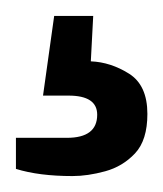

<svg xmlns="http://www.w3.org/2000/svg" viewBox="-20 -36 205 241"><path d="M71 185Q29 185 0 176V137H64Q102 137 102 108Q102 84 66 84H34L48 -16H97L94 41Q119 42 142 56.5Q165 71 165 107Q165 140 149.5 156.5Q134 173 112 179Q90 185 71 185Z"/></svg>

Font: Archivo Condensed
Style: Regular
Weight: 400
Width: 3
Designer: Hector Gatti
Foundry: Omnibus-Type
Version: Version 2.001; ttfautohint (v1.8.3)